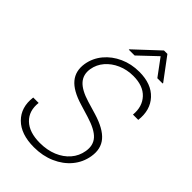

<svg xmlns="http://www.w3.org/2000/svg" viewBox="-277 -1021 1126 1126"><g transform="rotate(45 285.5 -458.5)"><path d="M241.2 11.7Q132.8 11.7 76.7 -44.4Q20.5 -100.6 32.2 -191.9H77.1Q68.4 -118.7 113.8 -74.7Q159.2 -30.8 248 -30.8Q307.6 -30.8 355.5 -50.5Q403.3 -70.3 433.8 -105.7Q464.4 -141.1 472.2 -188.5Q481.4 -242.7 450.2 -277.6Q418.9 -312.5 338.4 -336.9L260.3 -360.8Q170.4 -387.7 133.1 -432.6Q95.7 -477.5 106.4 -544.4Q116.2 -601.1 152.6 -644.8Q189 -688.5 244.4 -713.6Q299.8 -738.8 366.2 -738.8Q466.3 -738.8 518.8 -682.1Q571.3 -625.5 560.5 -534.7H516.6Q523.4 -606.9 481.4 -651.9Q439.5 -696.8 358.4 -696.8Q305.7 -696.8 261.2 -677.2Q216.8 -657.7 187.5 -623.8Q158.2 -589.8 150.9 -545.9Q142.6 -494.6 173.1 -460Q203.6 -425.3 278.3 -402.8L356.9 -379.4Q450.7 -351.1 489.5 -305.4Q528.3 -259.8 516.6 -189.9Q506.8 -130.9 469 -85.4Q431.2 -40 372.3 -14.2Q313.5 11.7 241.2 11.7ZM466.8 -786.6 389.2 -891.6 278.3 -786.6H230L231 -790.5L379.4 -929.2H407.7L511.2 -790.5L510.3 -786.6Z"/></g></svg>

Font: Inter Display Extra Light
Style: Italic
Weight: 200
Italic angle: -9.39999°
Designer: Rasmus Andersson
Foundry: rsms
Version: Version 4.000;git-4fc901f